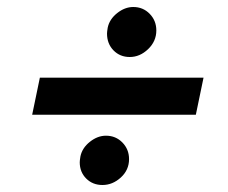

<svg xmlns="http://www.w3.org/2000/svg" viewBox="-20 -584 651 549"><path d="M286 -488Q286 -493 288 -505Q293 -529 315 -546.5Q337 -564 361 -564Q389 -564 408 -544.5Q427 -525 427 -497Q427 -466 403.5 -443.5Q380 -421 351 -421Q323 -421 304.5 -440Q286 -459 286 -488ZM94 -362H562L540 -256H72ZM208 -120Q208 -125 210 -137Q215 -161 237 -178.5Q259 -196 283 -196Q311 -196 330 -176.5Q349 -157 349 -129Q349 -98 325.5 -76.5Q302 -55 273 -55Q245 -55 226.5 -73.5Q208 -92 208 -120Z"/></svg>

Font: Decalotype
Style: Bold Italic
Weight: 700
Italic angle: -12°
Designer: Alfredo Marco Pradil
Foundry: Alfredo Marco Pradil
Version: Version 1.0